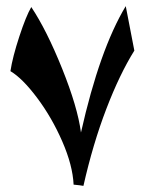

<svg xmlns="http://www.w3.org/2000/svg" viewBox="-20 -611 475 626"><path d="M252 -5 239 -7 220 -9Q217 -72 183 -150Q149 -228 101 -292Q53 -356 14 -379Q21 -425 43 -492Q65 -559 82 -588Q132 -513 182.5 -387.5Q233 -262 244 -179Q305 -450 390 -591L418 -446Q370 -369 326.5 -255.5Q283 -142 252 -5Z"/></svg>

Font: Rakkas
Style: Regular
Weight: 400
Designer: Zeynep Akay
Foundry: Zeynep Akay
Version: Version 2.000